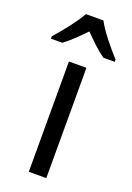

<svg xmlns="http://www.w3.org/2000/svg" viewBox="-182 -822 605 877"><g transform="rotate(20 120.0 -383.0)"><path d="M162 -766H77C53 -722 2 -659 -35 -617V-606H20C51 -628 85 -662 119 -697C153 -662 187 -629 220 -606H275V-617C239 -657 185 -721 162 -766ZM163 0V-536H78V0Z"/></g></svg>

Font: Noto Sans Arabic SemCond
Style: Regular
Weight: 400
Width: 4
Designer: Monotype Design Team, Nadine Chahine, Nizar Qandah and Khaled Hosny
Foundry: Monotype Imaging Inc.
Version: Version 2.012